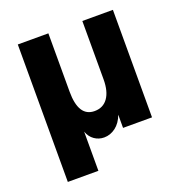

<svg xmlns="http://www.w3.org/2000/svg" viewBox="-125 -645 850 903"><g transform="rotate(-20 300.0 -194.0)"><path d="M62 150V-538H215V-246Q215 -120 295 -120Q338 -120 361.5 -153Q385 -186 385 -246V-538H538V0H393V-66Q379 -28 352.5 -8Q326 12 295 12Q268 12 246.5 -3Q225 -18 215 -46V150Z"/></g></svg>

Font: Geist Mono ExtraBold
Style: Regular
Weight: 800
Monospace: yes
Designer: Basement.studio, Andrés Briganti, Mateo Zaragoza
Foundry: Basement.studio, Vercel, Andrés Briganti, Guido Ferreyra, Mateo Zaragoza
Version: Version 1.500; ttfautohint (v1.8.4.7-5d5b)